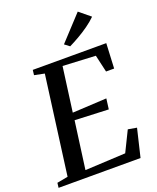

<svg xmlns="http://www.w3.org/2000/svg" viewBox="-184 -1090 972 1192"><g transform="rotate(-20 302.0 -494.0)"><path d="M-8 0 -4 -32 68 -45.5 154.5 -696 88 -709.5 92 -743H577.5L569.5 -578H516L490 -691.5L274 -702.5L234.5 -408.5L460.5 -420.5L451.5 -351L229 -360.5L186.5 -46.5L454 -60L520 -194.5L577.5 -184.5L533.5 0ZM360.5 -801 328 -825.5 478 -987.5 551 -927.5Q526.5 -903 493.2 -879.2Q460 -855.5 425 -835.5Q390 -815.5 360.5 -801Z"/></g></svg>

Font: Merriweather 72pt Medium
Style: Italic
Weight: 500
Italic angle: -7.8°
Version: Version 2.101